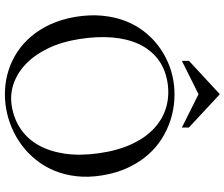

<svg xmlns="http://www.w3.org/2000/svg" viewBox="-90 -870 966 827"><g transform="rotate(90 393.5 -456.0)"><path d="M528.8 -755.9 385.3 -827.6 241.7 -755.9V-786.6L385.3 -919.4L528.8 -786.1ZM734.9 -412.6Q744.6 -353 738.5 -301Q732.4 -249 714.1 -205.3Q695.8 -161.6 667.2 -126.5Q638.7 -91.3 603.3 -65.2Q567.9 -39.1 527.3 -22.2Q486.8 -5.4 445.3 1.5Q404.3 8.3 362.1 5.6Q319.8 2.9 279.5 -10.3Q239.3 -23.4 202.6 -47.6Q166 -71.8 136 -107.2Q106 -142.6 84.2 -189.9Q62.5 -237.3 52.2 -296.9Q42 -358.9 47.1 -412.4Q52.2 -465.8 69.1 -510.5Q85.9 -555.2 113.3 -590.8Q140.6 -626.5 174.6 -652.6Q208.5 -678.7 247.3 -695.6Q286.1 -712.4 326.2 -719.2Q366.7 -726.1 409.9 -723.4Q453.1 -720.7 495.1 -707.5Q537.1 -694.3 576.2 -669.9Q615.2 -645.5 647 -609.1Q678.7 -572.8 701.7 -523.9Q724.6 -475.1 734.9 -412.6ZM440.4 -23.9Q494.6 -33.7 536.6 -62.7Q578.6 -91.8 605.2 -139.2Q631.8 -186.5 641.4 -251.5Q650.9 -316.4 639.6 -398.4Q627.9 -481 599.6 -541Q571.3 -601.1 530.3 -638.2Q489.3 -675.3 438.5 -689.2Q387.7 -703.1 331.1 -693.4Q272.5 -683.1 231.9 -650.9Q191.4 -618.7 168.7 -569.1Q146 -519.5 140.9 -455.1Q135.7 -390.6 147.5 -315.4Q159.2 -238.8 187.5 -180.2Q215.8 -121.6 255.1 -84Q294.4 -46.4 342 -30.5Q389.6 -14.6 440.4 -23.9Z"/></g></svg>

Font: Varendra
Style: Regular
Weight: 400
Designer: Jacob Thomas
Foundry: Bangla Type Foundry
Version: Version 1.008